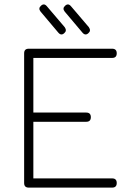

<svg xmlns="http://www.w3.org/2000/svg" viewBox="-20 -855 587 875"><path d="M273 -704Q259 -691 246 -706L165 -802Q153 -817 167 -829Q181 -842 194 -826L275 -731Q286 -715 273 -704ZM383 -704Q369 -691 356 -706L275 -802Q263 -817 277 -829Q291 -842 304 -826L385 -731Q396 -715 383 -704ZM111 0Q90 0 90 -21V-612Q90 -633 111 -633H491Q512 -633 512 -612Q512 -591 491 -591H132V-342H373Q394 -342 394 -321Q394 -300 373 -300H132V-42H491Q512 -42 512 -21Q512 0 491 0Z"/></svg>

Font: Jura Light
Style: Regular
Weight: 300
Designer: Daniel Johnson, Alexei Vanyashin
Foundry: Daniel Johnson
Version: Version 5.103